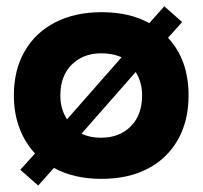

<svg xmlns="http://www.w3.org/2000/svg" viewBox="-20 -548 632 599"><path d="M99.2 30.8 43.3 -18.3 89.2 -69.2Q57.5 -103.3 40.4 -149.2Q23.3 -195 23.3 -250.8Q23.3 -330 57.1 -388.3Q90.8 -446.7 152.5 -478.3Q214.2 -510 297.5 -510Q384.2 -510 445.8 -475.8L492.5 -528.3L548.3 -479.2L504.2 -430Q568.3 -361.7 568.3 -250Q568.3 -170.8 535 -112.1Q501.7 -53.3 440.8 -21.7Q380 10 296.7 10Q210 10 148.3 -24.2ZM189.2 -175.8 359.2 -369.2Q345 -375.8 328.3 -378.8Q311.7 -381.7 295.8 -381.7Q240 -381.7 204.2 -346.7Q168.3 -311.7 168.3 -250Q168.3 -207.5 189.2 -175.8ZM295 -118.3Q352.5 -118.3 387.9 -153.8Q423.3 -189.2 423.3 -250Q423.3 -272.5 417.9 -290.8Q412.5 -309.2 403.3 -323.3L234.2 -130.8Q260.8 -118.3 295 -118.3Z"/></svg>

Font: Funnel Display ExtraBold
Style: Regular
Weight: 800
Designer: NORD ID, Kristian Moeller
Foundry: Dicotype
Version: Version 1.000